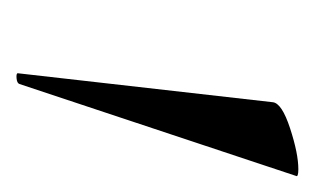

<svg xmlns="http://www.w3.org/2000/svg" viewBox="-94 -586 381 232"><g transform="rotate(90 96.0 -469.5)"><path d="M184 -640Q194 -640 192 -637L81 -303Q80 -300 74 -299.5Q68 -299 68 -301L103 -609Q104 -620 134.5 -630Q165 -640 184 -640Z"/></g></svg>

Font: Cormorant Infant Medium
Style: Italic
Weight: 500
Italic angle: -10°
Designer: Christian Thalmann (Catharsis Fonts)
Foundry: Catharsis Fonts
Version: Version 4.000